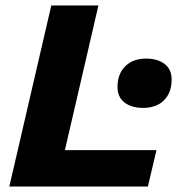

<svg xmlns="http://www.w3.org/2000/svg" viewBox="-20 -680 684 700"><path d="M216.6 -132.6H550.4L519.2 0H14L167 -660H338.8ZM501.8 -286.6Q459.4 -286.6 433.9 -306.3Q408.4 -326 408.4 -363Q408.4 -410.2 436.5 -438.3Q464.6 -466.4 512.4 -466.4Q554.8 -466.4 580.3 -446.7Q605.8 -427 605.8 -390Q605.8 -342.8 578.2 -314.7Q550.6 -286.6 501.8 -286.6Z"/></svg>

Font: Work Sans
Style: Italic
Weight: 400
Italic angle: -13°
Designer: Wei Huang
Foundry: Wei Huang
Version: Version 2.012